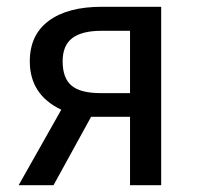

<svg xmlns="http://www.w3.org/2000/svg" viewBox="-20 -547 588 567"><path d="M456 -527V0H364V-202H249L138 0H35L161 -223Q68 -267 68 -366Q68 -444 124 -485.5Q180 -527 281 -527ZM364 -272V-456H279Q222 -456 193.5 -434.5Q165 -413 165 -366Q165 -316 191.5 -294Q218 -272 277 -272Z"/></svg>

Font: Fira Sans
Style: Regular
Weight: 400
Designer: bBox Type GmbH & Carrois Corporate GbR & Edenspiekermann AG
Foundry: bBox Type GmbH & Carrois Corporate GbR & Edenspiekermann AG
Version: Version 4.301